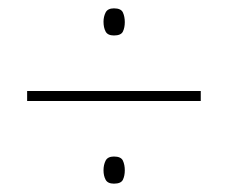

<svg xmlns="http://www.w3.org/2000/svg" viewBox="-20 -583 547 460"><path d="M253 -498Q238 -498 233 -507.5Q228 -517 228 -531Q228 -543 233 -553Q238 -563 253 -563Q270 -563 274.5 -553Q279 -543 279 -530Q279 -517 274.5 -507.5Q270 -498 253 -498ZM45 -341V-365H461V-341ZM253 -143Q238 -143 233 -152.5Q228 -162 228 -175Q228 -188 233 -198Q238 -208 253 -208Q270 -208 274.5 -198Q279 -188 279 -175Q279 -162 274.5 -152.5Q270 -143 253 -143Z"/></svg>

Font: Noto Sans Lao UI SemCond Thin
Style: Regular
Weight: 100
Width: 4
Designer: Monotype Design Team
Foundry: Monotype Imaging Inc.
Version: Version 2.000; ttfautohint (v1.8.4.7-5d5b)